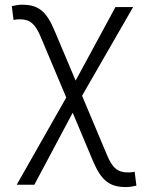

<svg xmlns="http://www.w3.org/2000/svg" viewBox="-20 -547 626 802"><path d="M505.9 234.4C519 234.4 529.8 232.9 549.8 228.5L542.5 170.4C531.7 172.9 524.9 173.3 515.6 173.3C473.1 173.3 449.7 156.2 426.8 100.1L322.8 -147L536.1 -517.6H462.4L295.9 -210.4L208 -418.5C173.8 -500.5 139.6 -527.3 73.2 -527.3C60.1 -527.3 49.3 -525.9 29.3 -521.5L36.6 -463.4C44.9 -465.8 51.3 -466.3 63.5 -466.3C104 -466.3 127 -448.7 150.4 -392.1L256.8 -139.6L49.8 224.6H123.5L283.7 -76.2L366.7 121.6C402.3 207 437 234.4 505.9 234.4Z"/></svg>

Font: Cascadia Code PL Light
Style: Regular
Weight: 300
Monospace: yes
Designer: Aaron Bell
Foundry: Saja Typeworks
Version: Version 2404.023